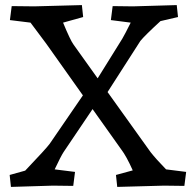

<svg xmlns="http://www.w3.org/2000/svg" viewBox="-20 -730 758 755"><path d="M306 -355 162 -558Q141 -587 100 -641L19 -651L26 -706Q95 -705 115 -705L302 -710L307 -663L228 -641Q257 -571 269 -555L364 -422L461 -578Q470 -593 494 -641L416 -651L423 -706Q475 -705 503 -705L675 -710L680 -663L611 -647Q549 -590 532 -569L403 -368L572 -132Q594 -104 633 -64L712 -54L705 1Q640 0 625 0L441 5L436 -42L502 -60Q477 -116 457 -142L344 -301L230 -132Q219 -115 195 -64L275 -54L268 1Q210 0 188 0L23 5L18 -42L79 -59Q161 -145 175 -164Z"/></svg>

Font: Andada
Style: Regular
Weight: 400
Designer: Carolina Giovagnoli
Foundry: Carolina Giovagnoli
Version: Version 1.003